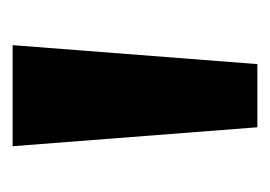

<svg xmlns="http://www.w3.org/2000/svg" viewBox="-82 -766 428 304"><g transform="rotate(-90 132.0 -614.0)"><path d="M82.5 -420.5 52.5 -808H212.5L182.5 -420.5Z"/></g></svg>

Font: Encode Sans Expanded
Style: Bold
Weight: 700
Width: 7
Designer: Multiple Designers
Foundry: Impallari Type
Version: Version 3.000; ttfautohint (v1.8.3) -l 8 -r 50 -G 200 -x 14 